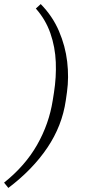

<svg xmlns="http://www.w3.org/2000/svg" viewBox="-60 -770 419 943"><path d="M269 -318 263 -276Q245 -152 172.5 -44.5Q100 63 -19 153L-40 127Q64 44 122.5 -59Q181 -162 199 -277L205 -315Q217 -391 214 -465Q211 -539 187.5 -606.5Q164 -674 116 -728L140 -750Q198 -691 229.5 -617.5Q261 -544 270 -467Q279 -390 269 -318Z"/></svg>

Font: Inria Serif Light
Style: Italic
Weight: 300
Italic angle: -10°
Designer: Black Foundry Team
Foundry: Black Foundry
Version: Version 1.000; ttfautohint (v1.8.3)